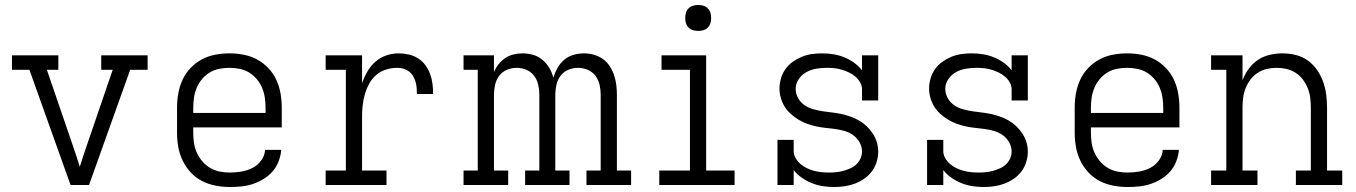

<svg xmlns="http://www.w3.org/2000/svg" viewBox="-20 -742 5440 770"><path d="M263 0 98 -462H28V-520H214V-462H168L267 -173Q276 -148 284 -123Q292 -98 300 -73Q308 -98 316 -123Q324 -148 333 -173L432 -462H386V-520H572V-462H502L337 0Z M902 8Q873 8 844.5 2.5Q816 -3 790.5 -16Q765 -29 745 -50.5Q725 -72 712.5 -98Q700 -124 695 -152.5Q690 -181 690 -210V-310Q690 -339 695 -367.5Q700 -396 712 -422Q724 -448 744 -469Q764 -490 789 -503.5Q814 -517 842.5 -522.5Q871 -528 900 -528Q929 -528 957.5 -522.5Q986 -517 1011 -503.5Q1036 -490 1056 -469Q1076 -448 1088 -422Q1100 -396 1105 -367.5Q1110 -339 1110 -310V-231H755V-210Q755 -189 758 -168.5Q761 -148 769.5 -129.5Q778 -111 791.5 -95Q805 -79 823 -68.5Q841 -58 861 -54Q881 -50 902 -50Q925 -50 948.5 -54Q972 -58 992.5 -68.5Q1013 -79 1027.5 -98.5Q1042 -118 1043 -141H1108Q1106 -118 1097.5 -95.5Q1089 -73 1073.5 -55Q1058 -37 1037.5 -24.5Q1017 -12 995 -4.5Q973 3 949.5 5.5Q926 8 902 8ZM755 -289H1045V-310Q1045 -330 1042 -350.5Q1039 -371 1031 -390Q1023 -409 1009.5 -425Q996 -441 978.5 -451.5Q961 -462 940.5 -466Q920 -470 900 -470Q880 -470 859.5 -466Q839 -462 821.5 -451.5Q804 -441 790.5 -425Q777 -409 769 -390Q761 -371 758 -350.5Q755 -330 755 -310Z M1286 0V-58H1367V-462H1286V-520H1432V-408Q1440 -432 1453 -454.5Q1466 -477 1485 -494Q1504 -511 1528.5 -519.5Q1553 -528 1578 -528Q1599 -528 1619 -523.5Q1639 -519 1656.5 -508Q1674 -497 1686 -480.5Q1698 -464 1705 -445Q1712 -426 1714.5 -405.5Q1717 -385 1717 -365H1652Q1652 -377 1651 -389.5Q1650 -402 1646.5 -414Q1643 -426 1636.5 -437Q1630 -448 1620 -455.5Q1610 -463 1598 -466.5Q1586 -470 1573 -470Q1550 -470 1528 -463Q1506 -456 1489 -441.5Q1472 -427 1461 -407Q1450 -387 1443.5 -365Q1437 -343 1434.5 -320.5Q1432 -298 1432 -276V-58H1530V0Z M1839 0V-58H1896V-462H1839V-520H1961V-453Q1968 -470 1979.5 -484.5Q1991 -499 2006 -509Q2021 -519 2039 -523.5Q2057 -528 2075 -528Q2097 -528 2118 -522Q2139 -516 2155.5 -502Q2172 -488 2183 -469.5Q2194 -451 2199 -430Q2205 -450 2215.5 -469Q2226 -488 2242.5 -502Q2259 -516 2280 -522Q2301 -528 2322 -528Q2342 -528 2361.5 -522.5Q2381 -517 2397.5 -505.5Q2414 -494 2425 -477Q2436 -460 2442.5 -441Q2449 -422 2451.5 -402Q2454 -382 2454 -362V-58H2511V0H2332V-58H2389V-362Q2389 -382 2384.5 -402Q2380 -422 2368 -438Q2356 -454 2337 -462Q2318 -470 2298 -470Q2278 -470 2259 -462Q2240 -454 2228 -438Q2216 -422 2211.5 -402Q2207 -382 2207 -362V-58H2264V0H2086V-58H2143V-362Q2143 -382 2138.5 -402Q2134 -422 2122 -438Q2110 -454 2091 -462Q2072 -470 2052 -470Q2032 -470 2013 -462Q1994 -454 1982 -438Q1970 -422 1965.5 -402Q1961 -382 1961 -362V-58H2018V0Z M2624 0V-58H2747V-462H2633V-520H2812V-58H2926V0ZM2780 -618Q2769 -618 2759 -621Q2749 -624 2741.5 -631.5Q2734 -639 2731 -649Q2728 -659 2728 -670Q2728 -681 2731 -691Q2734 -701 2741.5 -708.5Q2749 -716 2759 -719Q2769 -722 2780 -722Q2791 -722 2801 -719Q2811 -716 2818.5 -708.5Q2826 -701 2829 -691Q2832 -681 2832 -670Q2832 -659 2829 -649Q2826 -639 2818.5 -631.5Q2811 -624 2801 -621Q2791 -618 2780 -618Z M3325 8Q3302 8 3279.5 4.5Q3257 1 3236 -7.5Q3215 -16 3196 -29Q3177 -42 3163 -60V0H3098V-181H3163V-136Q3163 -121 3171 -107.5Q3179 -94 3190.5 -84Q3202 -74 3216 -67.5Q3230 -61 3244.5 -57Q3259 -53 3274.5 -51.5Q3290 -50 3305 -50Q3319 -50 3334 -51.5Q3349 -53 3363 -57Q3377 -61 3390.5 -67Q3404 -73 3414.5 -83Q3425 -93 3431 -106.5Q3437 -120 3437 -135Q3437 -154 3427 -171.5Q3417 -189 3401.5 -200Q3386 -211 3367.5 -216.5Q3349 -222 3330 -224.5Q3311 -227 3292 -229Q3273 -231 3254 -235Q3235 -239 3217 -245.5Q3199 -252 3182.5 -262Q3166 -272 3151.5 -285Q3137 -298 3127 -314Q3117 -330 3111.5 -349Q3106 -368 3106 -387Q3106 -407 3112 -427.5Q3118 -448 3130 -465Q3142 -482 3159 -494Q3176 -506 3195 -514Q3214 -522 3234.5 -525Q3255 -528 3276 -528Q3299 -528 3321.5 -524.5Q3344 -521 3365 -512.5Q3386 -504 3404.5 -491Q3423 -478 3437 -460V-520H3502V-339H3437V-384Q3437 -399 3429 -412.5Q3421 -426 3409.5 -435.5Q3398 -445 3384.5 -451.5Q3371 -458 3356 -462.5Q3341 -467 3326 -468.5Q3311 -470 3296 -470Q3275 -470 3254 -466.5Q3233 -463 3214.5 -453Q3196 -443 3183.5 -425Q3171 -407 3171 -386Q3171 -366 3180.5 -349Q3190 -332 3205.5 -321Q3221 -310 3240 -304.5Q3259 -299 3278 -296Q3297 -293 3316 -291Q3335 -289 3353.5 -285Q3372 -281 3390.5 -274.5Q3409 -268 3425.5 -258.5Q3442 -249 3456 -235.5Q3470 -222 3480.5 -206Q3491 -190 3496.5 -171.5Q3502 -153 3502 -134Q3502 -113 3495.5 -92Q3489 -71 3476 -54Q3463 -37 3445.5 -25Q3428 -13 3408 -5.5Q3388 2 3367 5Q3346 8 3325 8Z M3925 8Q3902 8 3879.5 4.5Q3857 1 3836 -7.5Q3815 -16 3796 -29Q3777 -42 3763 -60V0H3698V-181H3763V-136Q3763 -121 3771 -107.5Q3779 -94 3790.5 -84Q3802 -74 3816 -67.5Q3830 -61 3844.5 -57Q3859 -53 3874.5 -51.5Q3890 -50 3905 -50Q3919 -50 3934 -51.5Q3949 -53 3963 -57Q3977 -61 3990.5 -67Q4004 -73 4014.5 -83Q4025 -93 4031 -106.5Q4037 -120 4037 -135Q4037 -154 4027 -171.5Q4017 -189 4001.5 -200Q3986 -211 3967.5 -216.5Q3949 -222 3930 -224.5Q3911 -227 3892 -229Q3873 -231 3854 -235Q3835 -239 3817 -245.5Q3799 -252 3782.5 -262Q3766 -272 3751.5 -285Q3737 -298 3727 -314Q3717 -330 3711.5 -349Q3706 -368 3706 -387Q3706 -407 3712 -427.5Q3718 -448 3730 -465Q3742 -482 3759 -494Q3776 -506 3795 -514Q3814 -522 3834.5 -525Q3855 -528 3876 -528Q3899 -528 3921.5 -524.5Q3944 -521 3965 -512.5Q3986 -504 4004.5 -491Q4023 -478 4037 -460V-520H4102V-339H4037V-384Q4037 -399 4029 -412.5Q4021 -426 4009.5 -435.5Q3998 -445 3984.5 -451.5Q3971 -458 3956 -462.5Q3941 -467 3926 -468.5Q3911 -470 3896 -470Q3875 -470 3854 -466.5Q3833 -463 3814.5 -453Q3796 -443 3783.5 -425Q3771 -407 3771 -386Q3771 -366 3780.5 -349Q3790 -332 3805.5 -321Q3821 -310 3840 -304.5Q3859 -299 3878 -296Q3897 -293 3916 -291Q3935 -289 3953.5 -285Q3972 -281 3990.5 -274.5Q4009 -268 4025.5 -258.5Q4042 -249 4056 -235.5Q4070 -222 4080.5 -206Q4091 -190 4096.5 -171.5Q4102 -153 4102 -134Q4102 -113 4095.5 -92Q4089 -71 4076 -54Q4063 -37 4045.5 -25Q4028 -13 4008 -5.5Q3988 2 3967 5Q3946 8 3925 8Z M4502 8Q4473 8 4444.5 2.5Q4416 -3 4390.5 -16Q4365 -29 4345 -50.5Q4325 -72 4312.5 -98Q4300 -124 4295 -152.5Q4290 -181 4290 -210V-310Q4290 -339 4295 -367.5Q4300 -396 4312 -422Q4324 -448 4344 -469Q4364 -490 4389 -503.5Q4414 -517 4442.5 -522.5Q4471 -528 4500 -528Q4529 -528 4557.5 -522.5Q4586 -517 4611 -503.5Q4636 -490 4656 -469Q4676 -448 4688 -422Q4700 -396 4705 -367.5Q4710 -339 4710 -310V-231H4355V-210Q4355 -189 4358 -168.5Q4361 -148 4369.5 -129.5Q4378 -111 4391.5 -95Q4405 -79 4423 -68.5Q4441 -58 4461 -54Q4481 -50 4502 -50Q4525 -50 4548.5 -54Q4572 -58 4592.5 -68.5Q4613 -79 4627.5 -98.5Q4642 -118 4643 -141H4708Q4706 -118 4697.5 -95.5Q4689 -73 4673.5 -55Q4658 -37 4637.5 -24.5Q4617 -12 4595 -4.5Q4573 3 4549.5 5.5Q4526 8 4502 8ZM4355 -289H4645V-310Q4645 -330 4642 -350.5Q4639 -371 4631 -390Q4623 -409 4609.5 -425Q4596 -441 4578.5 -451.5Q4561 -462 4540.5 -466Q4520 -470 4500 -470Q4480 -470 4459.5 -466Q4439 -462 4421.5 -451.5Q4404 -441 4390.5 -425Q4377 -409 4369 -390Q4361 -371 4358 -350.5Q4355 -330 4355 -310Z M4837 0V-58H4898V-462H4837V-520H4963V-420Q4972 -444 4987.5 -465.5Q5003 -487 5024.5 -501.5Q5046 -516 5072 -522Q5098 -528 5123 -528Q5150 -528 5176.5 -521.5Q5203 -515 5224.5 -499.5Q5246 -484 5261.5 -462Q5277 -440 5286 -415Q5295 -390 5298.5 -363.5Q5302 -337 5302 -310V-58H5363V0H5177V-58H5237V-310Q5237 -330 5234.5 -350Q5232 -370 5224.5 -388.5Q5217 -407 5205 -423Q5193 -439 5176 -450Q5159 -461 5139.5 -465.5Q5120 -470 5100 -470Q5080 -470 5060.5 -465.5Q5041 -461 5024 -450Q5007 -439 4995 -423Q4983 -407 4975.5 -388.5Q4968 -370 4965.5 -350Q4963 -330 4963 -310V-58H5023V0Z"/></svg>

Font: Iosevka Etoile Light
Style: Regular
Weight: 300
Designer: Belleve Invis
Foundry: Belleve Invis
Version: Version 25.0.1; ttfautohint (v1.8.4)